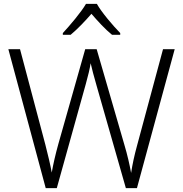

<svg xmlns="http://www.w3.org/2000/svg" viewBox="-20 -967 940 987"><path d="M478 -947H422C397 -904 340 -837 303 -797V-788H343C379 -818 418 -859 450 -896C482 -859 520 -817 556 -788H598V-797C560 -836 502 -904 478 -947ZM878 -714H818L686 -224C670 -166 661 -123 654 -78C646 -121 636 -167 619 -224L477 -714H418L280 -227C265 -173 254 -125 246 -80C238 -124 227 -169 213 -224L83 -714H23L215 0H272L421 -535C433 -577 442 -616 446 -642C452 -615 463 -573 477 -525L627 0H684Z"/></svg>

Font: Noto Sans Kannada Light
Style: Regular
Weight: 300
Designer: Jelle Bosma - Monotype Design Team
Foundry: Monotype Imaging Inc.
Version: Version 2.005